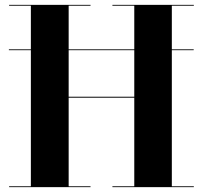

<svg xmlns="http://www.w3.org/2000/svg" viewBox="-20 -770 834 790"><path d="M16.5 -567H777V-563.5H16.5ZM17.5 -3.5H107V-746.5H17.5V-750H352.5V-746.5H262.5V-372H532.5V-746.5H442.5V-750H777.5V-746.5H687V-3.5H777.5V0H442.5V-3.5H532.5V-368H262.5V-3.5H352.5V0H17.5Z"/></svg>

Font: Bodoni* 48pt
Style: Bold
Weight: 700
Version: Version 2.3